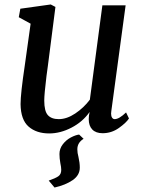

<svg xmlns="http://www.w3.org/2000/svg" viewBox="-20 -587 655 859"><path d="M188 -247Q178 -165 178 -137Q178 -90 194 -72Q210 -54 243 -54Q279 -54 317 -79.5Q355 -105 382 -141L438 -563H542L478 -90L477 -79Q477 -67 481.5 -60.5Q486 -54 493 -54Q513 -54 544 -84L557 -57Q545 -38 512 -14.5Q479 9 439 9Q409 9 393 -7.5Q377 -24 377 -54Q377 -70 381 -86Q350 -42 300 -16Q250 10 200 10Q143 10 108 -20.5Q73 -51 72 -121Q72 -168 91 -295L117 -481L64 -510L71 -548L207 -567L228 -556L194 -291ZM326 81Q326 97 331 115Q337 141 337 163Q337 197 305 219Q273 241 224 252L198 221Q227 211 240.5 202Q254 193 254 173Q254 161 250 143Q246 121 246 102Q246 78 261 58.5Q276 39 297 28Q318 17 334 15L354 34Q326 51 326 81Z"/></svg>

Font: Koeln Type Serif
Style: Italic
Weight: 400
Italic angle: -8°
Designer: Eben Sorkin
Foundry: Eben Sorkin
Version: Version 2.002